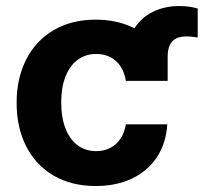

<svg xmlns="http://www.w3.org/2000/svg" viewBox="-20 -602 671 632"><path d="M397.9 -335.8V-415.8Q397.9 -467.5 420.3 -505.2Q442.7 -542.8 481.8 -562.4Q520.9 -582.1 570.2 -582.1Q586.7 -582.1 601.1 -580.2Q615.5 -578.4 630.8 -574V-478.6L618.6 -480.4Q604 -482.1 594.9 -482.1Q573.7 -482.1 560.1 -475.6Q546.4 -469 539.2 -454.2Q531.9 -439.4 531.9 -415V-335.8ZM34.7 -263.2Q34.7 -344.1 66.3 -406.2Q97.9 -468.3 156.8 -502.8Q215.6 -537.3 294.6 -537.3Q362.5 -537.3 415 -512.5Q467.5 -487.6 497.5 -441.9Q527.6 -396.1 530.6 -335.8H394.3Q390.1 -362.3 377.4 -382.5Q364.7 -402.7 344.1 -413.5Q323.5 -424.4 296.7 -424.4Q262.1 -424.4 236.2 -405.5Q210.3 -386.7 195.9 -350.9Q181.5 -315.1 181.5 -265.2Q181.5 -214.7 195.8 -178.6Q210 -142.5 235.9 -123.5Q261.8 -104.5 296.7 -104.5Q322.3 -104.5 342.7 -115Q363.2 -125.4 376.5 -145.2Q389.8 -164.9 394.3 -192.8H530.6Q527.2 -132.5 497.8 -86.6Q468.4 -40.7 416.3 -15.2Q364.2 10.3 295.2 10.3Q215.2 10.3 156.2 -24.2Q97.3 -58.7 66 -120.7Q34.7 -182.6 34.7 -263.2Z"/></svg>

Font: Pretendard Variable
Style: Regular
Weight: 400
Designer: Base glyphs from Inter by Rasmus Andersson; Hangul glyphs from Noto Sans CJK(Source Han Sans) by Jang Soo-young and Kang
Foundry: Kil Hyung-jin
Version: Version 1.100;FEAKit 1.0